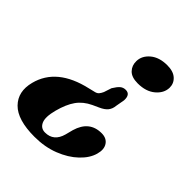

<svg xmlns="http://www.w3.org/2000/svg" viewBox="-224 -695 1008 1008"><g transform="rotate(45 280.5 -190.5)"><path d="M391 -228Q389 -205 376 -188.5Q363 -172 333.5 -159L299.5 -143.5Q253 -121.5 226.8 -84.5Q200.5 -47.5 184 15Q168 75.5 181 105Q194 134.5 226 134.5Q290.5 134.5 309.5 65L320.5 22.5Q348.5 -73.5 439 -73.5Q476 -73.5 493 -47.8Q510 -22 498.5 18.5Q486.5 62 445.2 101.2Q404 140.5 341.5 165Q279 189.5 202.5 189.5Q76.5 189.5 24.2 136.2Q-28 83 -6 -2Q31.5 -148.5 225 -192.5L253.5 -199.5Q273 -203 280.8 -212Q288.5 -221 294.5 -234.5L308.5 -277Q324 -302.5 336.8 -313.2Q349.5 -324 367.5 -324Q402.5 -324 400 -278.5ZM430.5 -569.5Q475.5 -569.5 499.2 -548Q523 -526.5 522.5 -494Q521.5 -453.5 485 -422.8Q448.5 -392 387.5 -392Q342 -392 320.5 -414.5Q299 -437 300 -470.5Q301 -510.5 336.2 -540Q371.5 -569.5 430.5 -569.5Z"/></g></svg>

Font: Fraunces 9pt S000
Style: Bold Italic
Weight: 700
Italic angle: -16°
Version: Version 1.000; ttfautohint (v1.8.3)